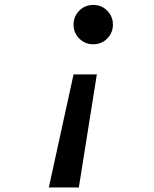

<svg xmlns="http://www.w3.org/2000/svg" viewBox="-20 -666 640 800"><path d="M383.5 -356 308.5 115H183.5L286.5 -356ZM368.5 -481.5Q334 -481.5 310.2 -505.5Q286.5 -529.5 286.5 -563.5Q286.5 -597.5 310.2 -621.5Q334 -645.5 368.5 -645.5Q403 -645.5 426.8 -621.5Q450.5 -597.5 450.5 -563.5Q450.5 -529.5 426.8 -505.5Q403 -481.5 368.5 -481.5Z"/></svg>

Font: Google Sans Code
Style: Italic
Weight: 400
Italic angle: -10°
Monospace: yes
Designer: Google Sans Code Authors
Foundry: Google LLC
Version: Version 6.000